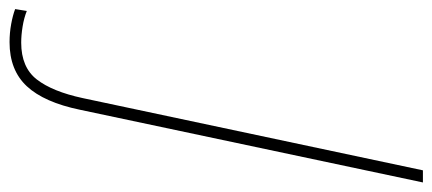

<svg xmlns="http://www.w3.org/2000/svg" viewBox="-438 -476 927 412"><g transform="rotate(90 26.0 -270.5)"><path d="M-89 173Q-109 173 -128 169.5Q-147 166 -160 161L-156 136Q-141 142 -122.5 145Q-104 148 -88 148Q-35 148 -9 114.5Q17 81 31 16L186 -714H212L56 22Q40 99 5.5 136Q-29 173 -89 173Z"/></g></svg>

Font: Noto Sans SemiCondensed Thin
Style: Italic
Weight: 100
Width: 4
Italic angle: -12°
Designer: Monotype Design Team
Foundry: Monotype Imaging Inc.
Version: Version 2.013; ttfautohint (v1.8.4.7-5d5b)